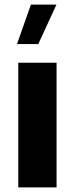

<svg xmlns="http://www.w3.org/2000/svg" viewBox="-20 -817 326 837"><path d="M54.2 -625H147L226.1 -796.9H114.7ZM59.6 0H226.6V-543.5H59.6Z"/></svg>

Font: Estedad ExtraBold
Style: Regular
Weight: 800
Designer: Amin Abedi
Version: Version 7.3